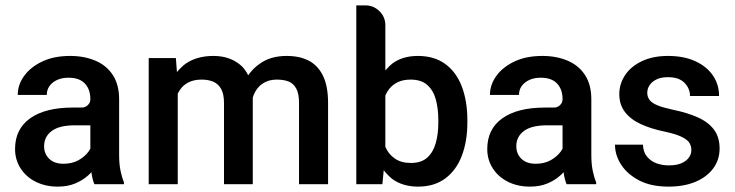

<svg xmlns="http://www.w3.org/2000/svg" viewBox="-20 -691 2734 714"><path d="M441 -13V-6H331Q324 -22 320 -49Q320 -50 320 -50Q320 -50 320 -51Q313 -43 307 -38Q287 -20 259 -8.5Q231 3 195 3Q149 3 113 -15Q77 -33 56.5 -65Q36 -97 36 -137Q36 -211 92 -251Q148 -291 251 -291H284Q297 -291 306.5 -300Q316 -309 316 -322Q316 -359 295.5 -380.5Q275 -402 235 -402Q210 -402 192 -393.5Q174 -385 164 -371Q154 -357 154 -338H46Q46 -376 70 -409Q94 -442 137.5 -462.5Q181 -483 241 -483Q293 -483 334.5 -465.5Q376 -448 399.5 -412Q423 -376 423 -322V-115Q423 -82 428 -57Q433 -32 441 -13ZM316 -138V-225H258Q201 -225 172.5 -204Q144 -183 144 -147Q144 -119 163 -100.5Q182 -82 216 -82Q248 -82 271.5 -95Q295 -108 309 -127Q312 -132 316 -138Z M1200 -308V-6H1092V-309Q1092 -343 1081.5 -362Q1071 -381 1053 -388Q1035 -395 1009 -395Q986 -395 968 -386.5Q950 -378 938 -363Q926 -348 920 -328Q920 -327 920 -323.5Q920 -320 920 -318V-6H813V-308Q813 -341 802.5 -360Q792 -379 773.5 -387Q755 -395 730 -395Q701 -395 680.5 -384.5Q660 -374 648 -355Q645 -350 641 -343V-6H533V-475H634L638 -423Q653 -441 670 -454Q712 -483 774 -483Q838 -483 879 -445Q893 -431 903 -411Q921 -437 946 -454Q986 -483 1046 -483Q1094 -483 1128 -465.5Q1162 -448 1181 -409.5Q1200 -371 1200 -308Z M1718 -244V-235Q1718 -166 1697.5 -112Q1677 -58 1636 -27.5Q1595 3 1535 3Q1477 3 1438 -26Q1422 -39 1407 -58L1402 -6H1305V-671H1339Q1369 -671 1391 -649.5Q1413 -628 1413 -597V-429Q1426 -444 1438 -454Q1476 -483 1534 -483Q1595 -483 1636 -453Q1677 -423 1697.5 -369Q1718 -315 1718 -244ZM1610 -235V-244Q1610 -286 1601 -320Q1592 -354 1569.5 -374.5Q1547 -395 1507 -395Q1480 -395 1460.5 -386Q1441 -377 1428 -361Q1419 -350 1413 -336V-145Q1425 -117 1449 -101Q1472 -85 1508 -85Q1547 -85 1569 -105Q1591 -125 1600.5 -159Q1610 -193 1610 -235Z M2197 -13V-6H2087Q2080 -22 2076 -49Q2076 -50 2076 -50Q2076 -50 2076 -51Q2069 -43 2063 -38Q2043 -20 2015 -8.5Q1987 3 1951 3Q1905 3 1869 -15Q1833 -33 1812.5 -65Q1792 -97 1792 -137Q1792 -211 1848 -251Q1904 -291 2007 -291H2040Q2053 -291 2062.5 -300Q2072 -309 2072 -322Q2072 -359 2051.5 -380.5Q2031 -402 1991 -402Q1966 -402 1948 -393.5Q1930 -385 1920 -371Q1910 -357 1910 -338H1802Q1802 -376 1826 -409Q1850 -442 1893.5 -462.5Q1937 -483 1997 -483Q2049 -483 2090.5 -465.5Q2132 -448 2155.5 -412Q2179 -376 2179 -322V-115Q2179 -82 2184 -57Q2189 -32 2197 -13ZM2072 -138V-225H2014Q1957 -225 1928.5 -204Q1900 -183 1900 -147Q1900 -119 1919 -100.5Q1938 -82 1972 -82Q2004 -82 2027.5 -95Q2051 -108 2065 -127Q2068 -132 2072 -138Z M2656 -139Q2656 -97 2632.5 -65Q2609 -33 2566.5 -15Q2524 3 2466 3Q2401 3 2357 -20Q2313 -43 2290 -78.5Q2267 -114 2267 -153H2371Q2372 -125 2386.5 -108Q2401 -91 2422 -83.5Q2443 -76 2467 -76Q2495 -76 2513 -83.5Q2531 -91 2541 -104Q2551 -117 2551 -133Q2551 -148 2543.5 -160Q2536 -172 2514 -182.5Q2492 -193 2450 -202Q2401 -212 2363 -229.5Q2325 -247 2304 -274.5Q2283 -302 2283 -341Q2283 -379 2304.5 -411.5Q2326 -444 2367 -463.5Q2408 -483 2464 -483Q2523 -483 2565.5 -463.5Q2608 -444 2631 -410.5Q2654 -377 2654 -334H2546Q2546 -362 2525.5 -383Q2505 -404 2464 -404Q2438 -404 2421 -395.5Q2404 -387 2395.5 -374Q2387 -361 2387 -346Q2387 -331 2395.5 -319.5Q2404 -308 2424.5 -299.5Q2445 -291 2482 -283Q2536 -272 2575 -254.5Q2614 -237 2635 -209Q2656 -181 2656 -139Z"/></svg>

Font: Placeholder Sans Medium
Style: Regular
Weight: 500
Designer: The Branx Europe S.L
Version: Version 1.006;Fontself Maker 3.5.7